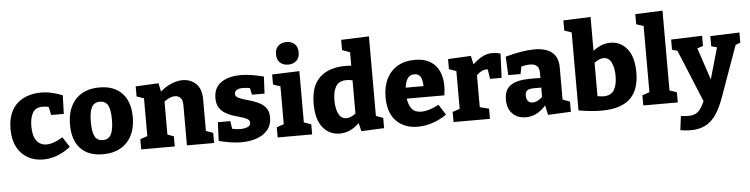

<svg xmlns="http://www.w3.org/2000/svg" viewBox="-55 -1086 6325 1619"><g transform="rotate(-5 3107.5 -276.0)"><path d="M274 13Q202 13 144.5 -19Q87 -51 54 -113.5Q21 -176 21 -265Q21 -346 45.5 -401.5Q70 -457 110.5 -489.5Q151 -522 200.5 -536.5Q250 -551 302 -551Q354 -551 404.5 -538Q455 -525 485 -512L480 -355H373L358 -425Q333 -431 306 -431Q247 -431 222.5 -388Q198 -345 198 -274Q198 -192 229 -151.5Q260 -111 313 -111Q371 -111 451 -159L506 -74Q449 -29 390.5 -8Q332 13 274 13Z M798 -551Q921 -551 989 -480Q1057 -409 1057 -278Q1057 -141 983 -64Q909 13 780 13Q657 13 590.5 -57.5Q524 -128 524 -259Q524 -396 596 -473.5Q668 -551 798 -551ZM791 -431Q744 -431 722.5 -392.5Q701 -354 701 -267Q701 -180 722 -143Q743 -106 789 -106Q837 -106 858.5 -145.5Q880 -185 880 -271Q880 -357 859 -394Q838 -431 791 -431Z M1104 0V-86L1165 -107V-427L1104 -448V-533L1298 -543L1313 -471Q1359 -511 1408 -531Q1457 -551 1502 -551Q1569 -551 1615 -507.5Q1661 -464 1661 -376V-107L1721 -86V0H1491V-341Q1491 -383 1472.5 -402.5Q1454 -422 1426 -422Q1383 -422 1335 -384V-105L1388 -86V0Z M1932 -398Q1932 -378 1952 -366Q1972 -354 2004 -345Q2036 -336 2071 -325Q2106 -314 2138 -296.5Q2170 -279 2190 -250Q2210 -221 2210 -175Q2210 -111 2175.5 -69Q2141 -27 2082 -6.5Q2023 14 1951 14Q1907 14 1859 6.5Q1811 -1 1761 -14L1768 -172H1873L1883 -107Q1900 -102 1919.5 -100Q1939 -98 1954 -98Q1986 -98 2012.5 -108.5Q2039 -119 2039 -143Q2039 -164 2019 -176Q1999 -188 1968 -196.5Q1937 -205 1902 -216Q1867 -227 1836 -245.5Q1805 -264 1785 -295Q1765 -326 1765 -376Q1765 -438 1795.5 -476.5Q1826 -515 1877.5 -533Q1929 -551 1994 -551Q2039 -551 2087.5 -543Q2136 -535 2188 -522L2181 -378H2075L2062 -435Q2028 -441 2002 -441Q1971 -441 1951.5 -430Q1932 -419 1932 -398Z M2551 -86V0H2259V-86L2320 -107V-427L2259 -448V-533L2490 -541V-107ZM2402 -604Q2359 -604 2332.5 -628.5Q2306 -653 2306 -699Q2306 -747 2333.5 -771Q2361 -795 2403 -795Q2444 -795 2471 -771Q2498 -747 2498 -700Q2498 -652 2470.5 -628Q2443 -604 2402 -604Z M2784 13Q2696 13 2641 -55.5Q2586 -124 2586 -255Q2586 -407 2663.5 -479Q2741 -551 2883 -551Q2905 -551 2930 -548V-662L2864 -687V-773L3100 -782V-109L3160 -86V0L2967 9L2950 -60Q2910 -23 2869.5 -5Q2829 13 2784 13ZM2851 -111Q2886 -111 2930 -143V-425Q2901 -431 2878 -431Q2815 -431 2789 -387.5Q2763 -344 2763 -271Q2763 -198 2785.5 -154.5Q2808 -111 2851 -111Z M3446 13Q3332 13 3263.5 -56Q3195 -125 3195 -258Q3195 -349 3228 -414.5Q3261 -480 3322 -515.5Q3383 -551 3467 -551Q3548 -551 3599 -519Q3650 -487 3673.5 -433Q3697 -379 3697 -311Q3697 -273 3690 -231H3372Q3379 -178 3404.5 -144.5Q3430 -111 3487 -111Q3517 -111 3555 -122.5Q3593 -134 3634 -156L3690 -68Q3630 -27 3568 -7Q3506 13 3446 13ZM3453 -430Q3413 -430 3394.5 -399.5Q3376 -369 3371 -324H3522Q3521 -374 3506 -402Q3491 -430 3453 -430Z M3748 0V-86L3809 -106V-426L3748 -448V-533L3942 -543L3958 -470Q3999 -509 4039 -530Q4079 -551 4124 -551Q4156 -551 4193 -541L4184 -336H4086L4074 -417Q4069 -418 4063 -418Q4041 -418 4018.5 -406Q3996 -394 3979 -376V-106L4056 -86V0Z M4547 9 4529 -73Q4457 13 4358 13Q4289 13 4246.5 -30.5Q4204 -74 4204 -150Q4204 -234 4258.5 -270.5Q4313 -307 4421 -307H4510V-348Q4510 -390 4490.5 -408.5Q4471 -427 4431 -427Q4399 -427 4358 -417L4346 -354H4242L4234 -511Q4379 -551 4478 -551Q4578 -551 4629 -509Q4680 -467 4680 -379V-109L4741 -86V0ZM4374 -169Q4374 -137 4389 -121.5Q4404 -106 4427 -106Q4468 -106 4510 -146V-225H4449Q4407 -225 4390.5 -212Q4374 -199 4374 -169Z M4997 13Q4913 13 4806 -6V-666L4745 -687V-773L4976 -782V-495Q5007 -520 5044 -535.5Q5081 -551 5123 -551Q5209 -551 5264.5 -482.5Q5320 -414 5320 -280Q5320 -219 5304.5 -165.5Q5289 -112 5253 -72Q5217 -32 5154.5 -9.5Q5092 13 4997 13ZM5027 -106Q5090 -106 5116.5 -149Q5143 -192 5143 -267Q5143 -339 5120.5 -383Q5098 -427 5055 -427Q5019 -427 4976 -394V-112Q5005 -106 5027 -106Z M5646 -86V0H5354V-86L5415 -107V-667L5354 -687V-773L5585 -782V-107Z M5647 235 5662 116Q5699 121 5724 121Q5778 121 5807.5 95Q5837 69 5863 8L5681 -434L5636 -447V-533L5899 -542V-456L5850 -440L5940 -169L6016 -434L5968 -447V-533L6215 -542V-456L6174 -441L6017 -3Q5988 77 5951 132Q5914 187 5861.5 215Q5809 243 5735 243Q5695 243 5647 235Z"/></g></svg>

Font: Bitter ExtraBold
Style: Regular
Weight: 800
Designer: Sol Matas, and Bitter project Authors
Foundry: Sol Matas
Version: Version 2.001